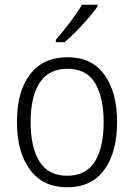

<svg xmlns="http://www.w3.org/2000/svg" viewBox="-20 -785 569 815"><path d="M477 -267Q477 -139 423 -64.5Q369 10 264 10Q163 10 107.5 -64.5Q52 -139 52 -267Q52 -398 108 -470Q164 -542 267 -542Q370 -542 423.5 -467.5Q477 -393 477 -267ZM110 -267Q110 -160 147.5 -99.5Q185 -39 265 -39Q345 -39 382.5 -99Q420 -159 420 -267Q420 -370 384 -431.5Q348 -493 266 -493Q187 -493 148.5 -434Q110 -375 110 -267ZM394 -757Q379 -736 355 -708Q331 -680 304 -652.5Q277 -625 254 -606H217V-616Q246 -649 277 -690Q308 -731 328 -765H394Z"/></svg>

Font: Noto Sans Thai Looped SemiCondensed Light
Style: Regular
Weight: 300
Width: 4
Designer: Sasikarn Vongin, Ben Mitchell
Foundry: The Fontpad Ltd
Version: Version 1.001; ttfautohint (v1.8.4.7-5d5b)